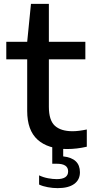

<svg xmlns="http://www.w3.org/2000/svg" viewBox="-20 -760 483 992"><path d="M326.5 10Q227.5 10 174 -38.5Q120.5 -87 120.5 -187V-453.5H12.5V-544H120.5L140 -740H232.5V-544H421V-453.5H232.5V-208Q232.5 -138.5 263.5 -110.2Q294.5 -82 355 -82Q385.5 -82 428.5 -91V-2Q377 10 326.5 10ZM278 212Q252.5 212 226.8 207.2Q201 202.5 182 193.5V146Q204 156.5 228.5 161Q253 165.5 273.5 165.5Q332 165.5 332 125.5Q332 86 273.5 86H250V-10H306.5V48Q393 57.5 393 130Q393 169 363.2 190.5Q333.5 212 278 212Z"/></svg>

Font: Encode Sans Exp Md
Style: Regular
Weight: 500
Width: 7
Designer: Multiple Designers
Foundry: Impallari Type
Version: Version 3.002; ttfautohint (v1.8.3) -l 8 -r 50 -G 200 -x 14 